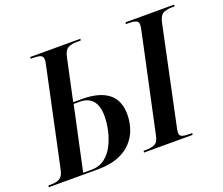

<svg xmlns="http://www.w3.org/2000/svg" viewBox="-140 -889 1236 1065"><g transform="rotate(-20 478.5 -357.0)"><path d="M-22 0 -20 -10H-5Q27 -10 46 -20.5Q65 -31 73 -66L192 -625Q195 -639 197.5 -652Q200 -665 200 -673Q200 -693 184.5 -698.5Q169 -704 143 -704H127L129 -714H425L423 -704H398Q367 -704 347.5 -693Q328 -682 320 -645L267 -397H318Q420 -397 473 -356Q526 -315 526 -231Q526 -188 512.5 -147Q499 -106 468.5 -72.5Q438 -39 388.5 -19.5Q339 0 267 0ZM234 -10Q279 -10 311.5 -34Q344 -58 364 -97Q384 -136 394 -180.5Q404 -225 404 -265Q404 -387 300 -387H266L185 -10ZM540 0 542 -10H559Q587 -10 607.5 -19.5Q628 -29 635 -66L758 -639Q761 -652 762 -661Q763 -670 763 -675Q763 -693 747 -698.5Q731 -704 705 -704H689L691 -714H979L976 -704H960Q931 -704 910.5 -694Q890 -684 881 -644L762 -81Q759 -68 757 -57Q755 -46 755 -39Q755 -20 771 -15Q787 -10 814 -10H829L827 0Z"/></g></svg>

Font: Noto Serif Display Condensed SemiBold
Style: Italic
Weight: 600
Width: 3
Italic angle: -12°
Designer: Monotype Design Team
Foundry: Monotype Imaging Inc.
Version: Version 2.009